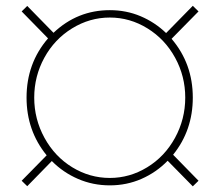

<svg xmlns="http://www.w3.org/2000/svg" viewBox="-20 -638 773 671"><path d="M565.9 -76.2Q526.4 -35.6 474.6 -12.9Q422.9 9.8 363.8 9.8Q304.7 9.8 252.7 -12.7Q200.7 -35.2 161.1 -75.2L75.2 12.7L55.7 -6.3L143.1 -95.2Q72.8 -181.2 72.8 -296.9Q72.8 -417 147.9 -503.9L55.7 -598.1L75.2 -617.2L167 -523.4Q250.5 -602.5 363.8 -602.5Q421.4 -602.5 471.4 -581.3Q521.5 -560.1 560.5 -522.5L653.8 -617.7L673.8 -598.1L579.6 -502.4Q653.8 -415.5 653.8 -296.9Q653.8 -182.6 585 -97.2L673.8 -6.3L653.8 13.2ZM99.6 -296.9Q99.6 -221.7 135.5 -156.2Q171.4 -90.8 232.4 -53.5Q293.5 -16.1 363.8 -16.1Q433.6 -16.1 494.6 -53.5Q555.7 -90.8 591.6 -156.2Q627.4 -221.7 627.4 -296.9Q627.4 -371.6 592 -436.3Q556.6 -501 495.4 -538.8Q434.1 -576.7 363.8 -576.7Q293.5 -576.7 231.9 -538.8Q170.4 -501 135 -436.3Q99.6 -371.6 99.6 -296.9Z"/></svg>

Font: Roboto Thin
Style: Regular
Weight: 250
Designer: Google
Version: Version 2.134; 2016